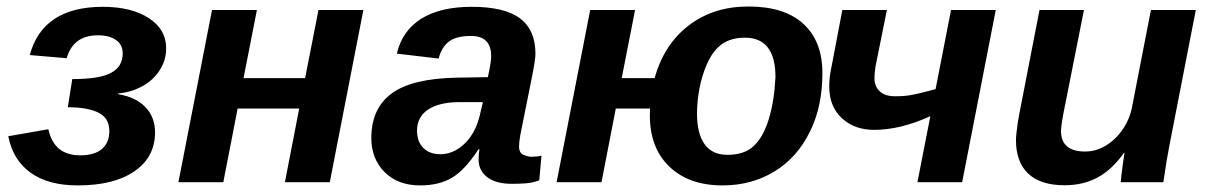

<svg xmlns="http://www.w3.org/2000/svg" viewBox="-20 -559 3706 589"><path d="M218.8 9.8Q127.9 9.8 73.7 -29.3Q19.5 -68.4 5.4 -141.1L128.4 -162.6Q145.5 -82.5 226.1 -82.5Q269.5 -82.5 292.5 -101.8Q315.4 -121.1 315.4 -157.2Q315.4 -196.8 282.2 -213.4Q249 -230 188 -230L201.7 -316.4Q286.6 -316.4 321.3 -335.9Q356.4 -355 356.4 -394.5Q356.4 -422.4 335.7 -436.5Q314.9 -450.7 280.3 -450.7Q204.6 -450.7 184.6 -380.4L71.3 -390.1Q91.3 -464.4 147.5 -501.2Q203.6 -538.1 295.4 -538.1Q383.3 -538.1 436.5 -503.4Q489.7 -468.8 489.7 -411.6Q489.7 -373.5 469.7 -343.3Q449.7 -312.5 416.5 -294.4Q383.3 -276.4 342.3 -272V-270Q395.5 -261.7 425.5 -231Q455.6 -200.2 455.6 -152.8Q455.6 -77.1 392.6 -33.7Q329.6 9.8 218.8 9.8Z M709 -226.1 665 0H527.3L630.4 -528.3H768.1L727.1 -319.3H916L957 -528.3H1094.7L991.7 0H854L897.9 -226.1Z M1549.8 4.9Q1501 4.9 1474.6 -15.6Q1448.2 -36.1 1448.2 -69.8Q1448.2 -79.1 1449 -86.9Q1449.7 -94.7 1450.7 -101.1H1447.8Q1406.7 -37.6 1366.7 -13.9Q1326.7 9.8 1269 9.8Q1200.7 9.8 1159.9 -31Q1119.1 -71.8 1119.1 -135.7Q1119.1 -226.1 1181.4 -272.2Q1243.7 -318.4 1383.3 -320.8L1476.6 -322.3Q1486.8 -368.7 1486.8 -386.2Q1486.8 -417.5 1471.4 -433.1Q1456.1 -448.7 1424.8 -448.7Q1378.9 -448.7 1356.4 -430.9Q1334 -413.1 1325.7 -379.4L1197.3 -394.5Q1213.9 -464.8 1272.2 -501.5Q1330.6 -538.1 1427.2 -538.1Q1528.3 -538.1 1575.4 -502.4Q1622.6 -466.8 1622.6 -394Q1622.6 -376 1610.8 -317.4L1576.2 -145Q1572.3 -121.6 1572.3 -109.9Q1572.3 -89.8 1585.9 -84Q1599.6 -78.1 1610.8 -78.1Q1627 -78.1 1641.1 -81.5L1634.3 -5.9Q1613.8 2 1592.8 3.4Q1571.8 4.9 1549.8 4.9ZM1259.3 -158.7Q1259.3 -124.5 1278.6 -105.2Q1297.9 -85.9 1330.6 -85.9Q1369.6 -85.9 1401.9 -115.2Q1418.9 -130.4 1431.4 -152.1Q1443.8 -173.8 1450.7 -200.7L1461.4 -245.6H1382.3Q1353.5 -245.1 1330.6 -239Q1307.6 -232.9 1291.5 -221.7Q1275.9 -210.9 1267.6 -194.8Q1259.3 -178.7 1259.3 -158.7Z M2502.9 -335Q2502.9 -284.2 2493.4 -239Q2483.9 -193.8 2464.4 -154.8Q2425.8 -75.7 2355.7 -33Q2285.6 9.8 2196.3 9.8Q2093.8 9.8 2033.7 -47.6Q1973.6 -105 1973.6 -204.6L1974.1 -226.1H1869.1L1825.2 0H1687.5L1790.5 -528.3H1928.2L1887.2 -319.3H1988.3Q2016.6 -422.4 2092.5 -480.7Q2168.5 -539.1 2275.9 -539.1Q2386.7 -539.1 2444.8 -485.6Q2502.9 -432.1 2502.9 -335ZM2358.9 -322.8Q2358.9 -443.4 2265.1 -443.4Q2212.9 -443.4 2182.6 -413.6Q2162.1 -394 2147.7 -360.4Q2133.3 -326.7 2125.7 -287.4Q2118.2 -248 2118.2 -210.4Q2118.2 -149.4 2141.4 -116.7Q2164.6 -84 2211.9 -84Q2264.6 -84 2293.5 -112.3Q2322.8 -140.6 2339.1 -195.8Q2355.5 -251 2358.9 -322.8Z M3034.7 -528.3 2931.6 0H2794.4L2834 -202.6Q2788.1 -181.6 2744.9 -171.1Q2701.7 -160.6 2661.6 -160.6Q2601.1 -160.6 2562.5 -196.5Q2523.9 -232.4 2523.9 -293Q2523.9 -319.8 2528.3 -340.8L2564 -528.3H2700.7L2666 -356Q2662.6 -335.4 2662.6 -318.8Q2662.6 -294.4 2678.5 -279.1Q2694.3 -263.7 2726.1 -263.7Q2742.2 -263.7 2756.6 -264.9Q2771 -266.1 2792.5 -271Q2814 -275.9 2850.1 -285.6L2897.5 -528.3Z M3428.2 -90.3Q3391.1 -38.1 3346.9 -14.4Q3302.7 9.3 3246.1 9.3Q3171.9 9.3 3134.3 -26.4Q3096.7 -62 3096.7 -129.4Q3096.7 -137.7 3098.4 -153.1Q3100.1 -168.5 3102.5 -184.6Q3105 -200.7 3106.9 -209.5L3168.9 -528.3H3305.2L3247.6 -237.8Q3234.9 -176.8 3234.9 -157.2Q3234.9 -94.2 3309.1 -94.2Q3342.3 -94.2 3372.3 -112.3Q3402.3 -130.4 3424.1 -161.9Q3445.8 -193.4 3453.1 -232.4L3510.7 -528.3H3648.4L3567.4 -112.8Q3563.5 -93.3 3558.8 -65.2Q3554.2 -37.1 3548.8 0H3418Q3418 -2.9 3420.2 -21.7Q3422.4 -40.5 3425.3 -61.3Q3428.2 -82 3429.7 -90.3Z"/></svg>

Font: Arimo
Style: Italic
Weight: 400
Italic angle: -12°
Designer: Steve Matteson
Foundry: Monotype Imaging Inc.
Version: Version 1.33